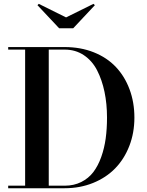

<svg xmlns="http://www.w3.org/2000/svg" viewBox="-20 -1000 781 1020"><path d="M331 -907.5 476.5 -979.5 484 -972.5 369 -850H294L179 -972.5L186 -979.5ZM323.5 0H23.5V-13.5H113.5V-736.5H23.5V-750H323.5Q408.5 -750 478.5 -722Q548.5 -694 595.5 -644.2Q642.5 -594.5 668.2 -525.5Q694 -456.5 694 -375Q694 -294 667 -224.5Q640 -155 591.8 -105.5Q543.5 -56 474.2 -28Q405 0 323.5 0ZM323.5 -736.5H239V-13.5H323.5Q372.5 -13.5 411.5 -33Q450.5 -52.5 475.8 -85.8Q501 -119 517.8 -166Q534.5 -213 541.5 -264.5Q548.5 -316 548.5 -375Q548.5 -448.5 535.2 -512Q522 -575.5 495.8 -626.5Q469.5 -677.5 425.2 -707Q381 -736.5 323.5 -736.5Z"/></svg>

Font: Bodoni* 16pt Medium
Style: Regular
Weight: 500
Version: Version 2.3